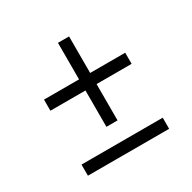

<svg xmlns="http://www.w3.org/2000/svg" viewBox="-123 -751 780 778"><g transform="rotate(-30 266.5 -362.5)"><path d="M76 -151H456V-99H76ZM76 -455H240V-626H292V-455H456V-403H292V-233H240V-403H76Z"/></g></svg>

Font: EncodeSans
Style: Light
Weight: 300
Designer: Pablo Impallari, Andres Torresi
Foundry: Pablo Impallari, Andres Torresi
Version: Version 1.000; ttfautohint (v1.4.1)